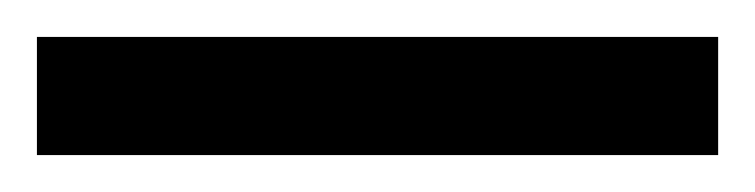

<svg xmlns="http://www.w3.org/2000/svg" viewBox="-20 30 409 104"><path d="M0 114V50H369V114Z"/></svg>

Font: Instrument Sans SemiCondensed
Style: Regular
Weight: 400
Width: 4
Designer: Rodrigo Fuenzalida
Foundry: fragTYPE
Version: Version 1.000;gftools[0.9.28]